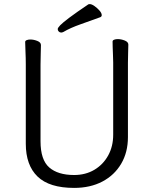

<svg xmlns="http://www.w3.org/2000/svg" viewBox="-20 -900 750 938"><path d="M470 -816Q421 -798 372.5 -781Q324 -764 290 -744Q284 -741 279 -741Q272 -741 267 -746Q262 -751 262 -758Q262 -764 274 -776.5Q286 -789 318.5 -813.5Q351 -838 412 -879Q414 -880 418 -880Q428 -880 441.5 -870.5Q455 -861 466 -848.5Q477 -836 477 -826Q477 -819 470 -816ZM533 -595Q533 -609 532 -630Q531 -651 530.5 -670Q530 -689 530 -697Q530 -703 537.5 -706Q545 -709 555 -709Q572 -709 589.5 -702Q607 -695 607 -682Q607 -670 606 -645Q605 -620 605 -594V-230Q605 -156 572 -100Q539 -44 480 -13Q421 18 342 18Q221 18 163.5 -37.5Q106 -93 106 -198V-586Q106 -617 104.5 -647.5Q103 -678 103 -695Q103 -701 110.5 -704Q118 -707 128 -707Q145 -707 162.5 -700Q180 -693 180 -680Q180 -668 179 -639Q178 -610 178 -584V-210Q178 -119 220.5 -82Q263 -45 342 -45Q398 -45 441 -70.5Q484 -96 508.5 -140.5Q533 -185 533 -242Z"/></svg>

Font: Moon Stars Kai T HW
Style: Regular
Weight: 400
Designer: GuiWonder
Version: Version 1.101